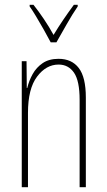

<svg xmlns="http://www.w3.org/2000/svg" viewBox="-20 -783 448 803"><path d="M225 -537Q280 -537 309.5 -498.5Q339 -460 339 -375V0H313V-365Q313 -445 289.5 -479Q266 -513 225 -513Q173 -513 135 -462.5Q97 -412 97 -311V0H71V-527H91L92 -415H94Q101 -445 116.5 -473Q132 -501 158.5 -519Q185 -537 225 -537ZM192 -606Q179 -631 162.5 -660Q146 -689 130.5 -715Q115 -741 104 -756V-763H120Q140 -738 163 -704Q186 -670 204 -637Q224 -670 244 -699.5Q264 -729 289 -763H305V-756Q283 -724 259.5 -682.5Q236 -641 216 -606Z"/></svg>

Font: Noto Sans Lao UI ExtCond Thin
Style: Regular
Weight: 100
Width: 2
Designer: Monotype Design Team
Foundry: Monotype Imaging Inc.
Version: Version 2.000; ttfautohint (v1.8.4.7-5d5b)